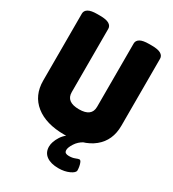

<svg xmlns="http://www.w3.org/2000/svg" viewBox="-212 -817 1015 1127"><g transform="rotate(30 295.0 -253.0)"><path d="M296 8Q171 8 100.5 -48.5Q30 -105 30 -205V-659Q30 -679 49 -690.5Q68 -702 110 -702H129Q171 -702 190 -690.5Q209 -679 209 -659V-230Q209 -164 296 -164Q381 -164 381 -230V-659Q381 -679 400 -690.5Q419 -702 461 -702H480Q522 -702 541 -690.5Q560 -679 560 -659V-205Q560 -105 490.5 -48.5Q421 8 296 8ZM364 196Q312 196 282.5 174.5Q253 153 253 113Q253 81 277.5 42Q302 3 352 -17L417 -10Q387 6 369 34Q351 62 351 79Q351 93 359 98Q367 103 381 103Q405 103 422 96Q439 89 446 89Q453 89 458 100Q463 111 465.5 125.5Q468 140 468 151Q468 167 436.5 181.5Q405 196 364 196Z"/></g></svg>

Font: Asap Condensed Black
Style: Regular
Weight: 900
Width: 3
Designer: Pablo Cosgaya
Foundry: Omnibus-Type
Version: Version 3.001; ttfautohint (v1.8.4.7-5d5b)